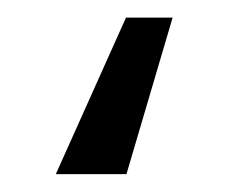

<svg xmlns="http://www.w3.org/2000/svg" viewBox="-20 12 256 215"><path d="M121.6 207H42.5L121.1 31.7H173.3Z"/></svg>

Font: Roboto Condensed
Style: Regular
Weight: 400
Designer: Google
Version: Version 2.001047; 2015